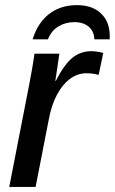

<svg xmlns="http://www.w3.org/2000/svg" viewBox="-20 -741 455 761"><path d="M371.1 -444.3Q346.2 -450.7 323.2 -450.7Q287.1 -450.7 256.8 -428Q226.6 -405.3 205.1 -364.3Q183.6 -323.2 173.3 -267.1L121.1 0H16.6L95.7 -405.3Q98.6 -421.4 101.6 -437.3Q104.5 -453.1 107.4 -469.2Q109.9 -483.9 112.3 -498.8Q114.7 -513.7 116.7 -528.3H215.3L203.1 -445.3L199.2 -420.4H201.2Q234.4 -485.4 266.8 -511.7Q299.3 -538.1 341.8 -538.1Q363.3 -538.1 389.2 -531.2ZM285.2 -720.7Q345.7 -720.7 380.4 -687.7Q415 -654.8 415 -597.7L414.6 -585H354Q353 -616.7 331.8 -635Q310.5 -653.3 274.9 -653.3Q239.7 -653.3 211.4 -636.2Q183.1 -619.1 169.9 -585H109.4Q128.9 -649.9 174.3 -685.3Q219.7 -720.7 285.2 -720.7Z"/></svg>

Font: Arimo Medium
Style: Italic
Weight: 500
Italic angle: -12°
Designer: Steve Matteson
Foundry: Monotype Imaging Inc.
Version: Version 1.33